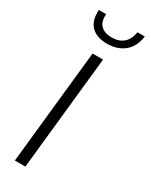

<svg xmlns="http://www.w3.org/2000/svg" viewBox="-199 -801 664 844"><g transform="rotate(30 133.0 -379.0)"><path d="M136.7 -647Q85 -647 57.1 -674.8Q29.3 -702.6 32.7 -757.8H69.8Q66.9 -717.8 86.4 -699.5Q106 -681.2 140.1 -681.2Q215.8 -681.2 229 -757.8H266.1Q258.3 -702.6 223.6 -674.8Q189 -647 136.7 -647ZM43.9 0 104.5 -578.1H157.7L97.2 0Z"/></g></svg>

Font: Oswald
Style: Extra-Light
Weight: 200
Designer: Vernon Adams
Foundry: Vernon Adams
Version: 3.0; ttfautohint (v0.94.23-7a4d-dirty) -l 8 -r 50 -G 200 -x 